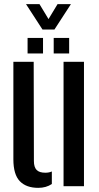

<svg xmlns="http://www.w3.org/2000/svg" viewBox="-20 -898 478 926"><path d="M44.5 -129.5V-600H142.5L143.5 -121.5Q143.5 -92 156.5 -78.5Q169.5 -65 198.5 -65Q216.5 -65 230 -71V-10.5Q202.5 8 164.5 8Q106.5 8 75.5 -24.2Q44.5 -56.5 44.5 -129.5ZM286.5 0V-600H385V0ZM239 -640V-715H313.5V-640ZM113 -640V-715H187.5V-640ZM185 -755.5 105.5 -878H170.5L214 -806L257.5 -878H322L242.5 -755.5Z"/></svg>

Font: Big Shoulders Stencil Text Thin SemiBold
Style: Regular
Weight: 600
Version: Version 2.001